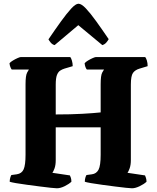

<svg xmlns="http://www.w3.org/2000/svg" viewBox="-20 -1010 843 1030"><path d="M285 0Q278 0 253.5 -2.5Q229 -5 195 -9.5Q161 -14 126.5 -18.5Q92 -23 66 -27.5Q40 -32 32 -35Q32 -46 35 -56.5Q38 -67 41 -71L70 -75Q97 -79 107 -102Q117 -125 117 -180V-557Q117 -605 125.5 -620.5Q134 -636 135 -637H43Q40 -640 36 -649.5Q32 -659 31 -671Q37 -678 49.5 -685.5Q62 -693 74.5 -698.5Q87 -704 92 -704H357Q362 -698 366 -684Q370 -670 370 -655L326 -642Q313 -638 302.5 -631Q292 -624 285.5 -607.5Q279 -591 279 -556V-396Q359 -396 421.5 -399.5Q484 -403 520 -407V-557Q520 -606 528.5 -621Q537 -636 538 -637H446Q442 -641 438.5 -650Q435 -659 434 -671Q440 -678 452.5 -685.5Q465 -693 477.5 -698.5Q490 -704 495 -704H759Q764 -698 768 -685Q772 -672 772 -655L729 -642Q705 -635 693.5 -619Q682 -603 682 -556V-152Q682 -125 675.5 -107Q669 -89 664 -83L758 -69Q760 -65 763 -55.5Q766 -46 766 -35Q752 -22 729 -11Q706 0 688 0Q681 0 656 -2.5Q631 -5 597 -9.5Q563 -14 529 -18.5Q495 -23 469 -27.5Q443 -32 435 -35Q435 -47 438 -57Q441 -67 444 -71L473 -75Q497 -78 508.5 -99.5Q520 -121 520 -180V-327H279V-152Q279 -124 272.5 -106.5Q266 -89 261 -83L355 -69Q357 -65 360 -56.5Q363 -48 363 -35Q349 -22 326.5 -11Q304 0 285 0ZM273 -768Q261 -771 252.5 -781Q244 -791 240 -799Q276 -852 307 -895Q338 -938 362 -964Q386 -990 401 -990Q417 -990 441 -964.5Q465 -939 496 -896Q527 -853 563 -800Q559 -792 550.5 -782Q542 -772 529 -768L400 -875Z"/></svg>

Font: Texturina 72pt Black
Style: Regular
Weight: 900
Designer: Guillermo Torres Carreño
Foundry: Omnibus-Type
Version: Version 1.002; ttfautohint (v1.8.3)